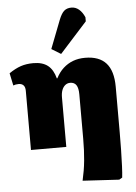

<svg xmlns="http://www.w3.org/2000/svg" viewBox="-67 -893 831 1170"><g transform="rotate(-5 348.5 -308.0)"><path d="M614 227 391 214Q398 183 403 153.5Q408 124 411 93Q414 62 415.5 29Q417 -4 417 -40V-312Q417 -350 405 -368.5Q393 -387 367 -387Q350 -387 337 -376.5Q324 -366 317 -347.5Q310 -329 310 -303V0H94V-362Q94 -385 83.5 -396Q73 -407 54 -407Q35 -407 21 -401L5 -477Q43 -503 77 -514.5Q111 -526 154 -526Q210 -526 242.5 -500.5Q275 -475 289 -421H292Q311 -458 337.5 -482Q364 -506 397 -518.5Q430 -531 471 -531Q557 -531 599.5 -483.5Q642 -436 642 -339V-60Q642 -8 641 46.5Q640 101 638 146.5Q636 192 633 216ZM328 -567 271 -602 338 -775Q353 -813 370 -828Q387 -843 415 -843Q440 -843 460.5 -826Q481 -809 495 -777V-752Z"/></g></svg>

Font: Literata Black
Style: Regular
Weight: 900
Designer: Latin by Veronika Burian and Jose Scaglione. Greek by Irene Vlachou. Cyrillic by Vera Evstafieva.
Foundry: TypeTogether
Version: Version 3.103;gftools[0.9.29]